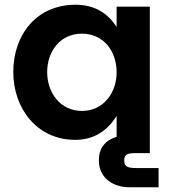

<svg xmlns="http://www.w3.org/2000/svg" viewBox="-20 -582 727 810"><path d="M179 -278C179 -364 233 -440 325 -440C418 -440 472 -365 472 -277C472 -191 417 -114 326 -114C234 -114 179 -191 179 -278ZM560 127C520 127 504 123 504 95C504 67 519 64 560 64H612V-554H472V-468C432 -531 374 -562 298 -562C134 -562 36 -435 36 -278C36 -125 136 8 297 8C372 8 430 -26 472 -93V-5C422 11 397 44 397 95C397 166 454 208 526 208H649V127Z"/></svg>

Font: Matrixport Bold
Style: Regular
Weight: 600
Designer: Ninad Kale (Devanagari), Jonny Pinhorn (Latin)
Foundry: Indian Type Foundry
Version: Version 2.000;PS 1.0;hotconv 1.0.79;makeotf.lib2.5.61930; tt